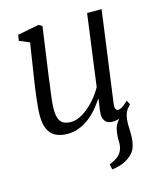

<svg xmlns="http://www.w3.org/2000/svg" viewBox="-118 -637 793 959"><g transform="rotate(-15 279.0 -157.5)"><path d="M342.5 239.5 336.5 212Q359 202 374.2 192.2Q389.5 182.5 399 166Q412 144 410.5 113Q409 82 415.5 51.5Q420 30.5 434 13Q448 -4.5 456 -15.5L506 -47Q486.5 -25 481.2 -0.8Q476 23.5 477 52.5Q477.5 64 477.8 75.2Q478 86.5 478 97Q478 131 469 158.8Q460 186.5 430.5 207.5Q414.5 219 395.2 226.5Q376 234 342.5 239.5ZM173.5 10Q139.5 10 114.5 -1.8Q89.5 -13.5 75.8 -40.8Q62 -68 62 -114Q62 -130 63.8 -152.5Q65.5 -175 68.5 -200.5Q71.5 -226 74.8 -250Q78 -274 81 -292L110 -480L57.5 -502L62.5 -532L173 -553.5L191 -543.5L155 -287Q153 -267 150 -245.8Q147 -224.5 144 -203.5Q141 -182.5 139.2 -162.8Q137.5 -143 137.5 -126Q137.5 -93 145.8 -75Q154 -57 169.2 -50Q184.5 -43 205.5 -43Q234.5 -43 265.5 -61.8Q296.5 -80.5 325 -111.2Q353.5 -142 373.5 -178L423 -548H498L434 -77.5Q431.5 -59.5 435.2 -50Q439 -40.5 447.5 -40.5Q457.5 -40.5 470.5 -48.5Q483.5 -56.5 500.5 -74L512 -53Q507 -45 491.8 -30Q476.5 -15 454.5 -2.8Q432.5 9.5 406.5 9.5Q378 9.5 366.2 -8.8Q354.5 -27 358.5 -54Q358.5 -56 359.2 -63.5Q360 -71 361.8 -81.2Q363.5 -91.5 364.8 -101.8Q366 -112 367 -119.5L366 -120.5Q349 -94.5 328.8 -71Q308.5 -47.5 284.2 -29.2Q260 -11 232.2 -0.5Q204.5 10 173.5 10Z"/></g></svg>

Font: Merriweather 48pt Light
Style: Italic
Weight: 300
Italic angle: -7.8°
Version: Version 2.101